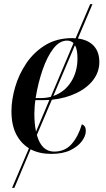

<svg xmlns="http://www.w3.org/2000/svg" viewBox="-20 -729 510 922"><path d="M38 173 119 -17Q80 -41 57.5 -85Q35 -129 35 -195Q35 -249 52.5 -310Q70 -371 106 -424.5Q142 -478 197 -512Q252 -546 327 -546Q335 -546 343 -545L413 -709H424L354 -544Q403 -538 430 -509Q457 -480 457 -431Q457 -384 428 -345.5Q399 -307 347 -282Q295 -257 229 -250L157 -81Q179 -1 240 -1Q292 -1 324 -37.5Q356 -74 373 -132Q382 -129 387 -121.5Q392 -114 392 -99Q392 -77 373.5 -51.5Q355 -26 318.5 -8Q282 10 226 10Q169 10 127 -12L49 173ZM175 -258Q200 -258 224 -264L333 -522Q321 -534 302 -534Q266 -534 236.5 -496Q207 -458 185 -395Q163 -332 151 -258ZM352 -449Q352 -491 340 -512L236 -268Q290 -287 321 -335.5Q352 -384 352 -449ZM145 -184Q145 -134 153 -97L217 -249Q201 -248 185 -248H150Q148 -237 146.5 -217.5Q145 -198 145 -184Z"/></svg>

Font: Noto Serif Display SemiCondensed Medium
Style: Italic
Weight: 500
Width: 4
Italic angle: -12°
Designer: Monotype Design Team
Foundry: Monotype Imaging Inc.
Version: Version 2.009